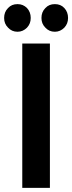

<svg xmlns="http://www.w3.org/2000/svg" viewBox="-22 -911 350 931"><path d="M86 -700V0H220V-700ZM109 -872C96 -885 81 -891 63 -891C44 -891 29 -885 17 -872C4 -859 -2 -843 -2 -824C-2 -805 4 -790 17 -777C29 -764 44 -757 63 -757C81 -757 96 -764 109 -777C121 -790 127 -805 127 -824C127 -843 121 -859 109 -872ZM290 -872C278 -885 263 -891 244 -891C225 -891 210 -885 198 -872C185 -859 179 -843 179 -824C179 -805 185 -790 198 -777C210 -764 225 -757 244 -757C262 -757 277 -764 290 -777C302 -790 308 -805 308 -824C308 -843 302 -859 290 -872Z"/></svg>

Font: Argentum Sans Medium
Style: Regular
Weight: 500
Designer: Julieta Ulanovsky
Foundry: Julieta Ulanovsky
Version: Version 5.001;January 29, 2019;FontCreator 11.5.0.2425 64-bi